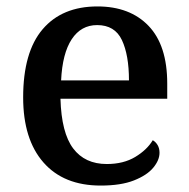

<svg xmlns="http://www.w3.org/2000/svg" viewBox="-20 -567 587 597"><path d="M293 10Q178 10 115 -62Q52 -134 52 -264Q52 -405 112.5 -476Q173 -547 283 -547Q384 -547 442 -486.5Q500 -426 500 -307V-260H168Q171 -154 207.5 -105.5Q244 -57 312 -57Q364 -57 400.5 -79Q437 -101 455 -131Q464 -126 470 -116Q476 -106 476 -92Q476 -69 456.5 -45.5Q437 -22 396.5 -6Q356 10 293 10ZM381 -317Q381 -396 359 -442.5Q337 -489 282 -489Q232 -489 203 -445Q174 -401 170 -317Z"/></svg>

Font: Noto Nastaliq Urdu Medium
Style: Regular
Weight: 500
Designer: Monotype Design Team (Patrick Giasson: type design, Kamal Mansour: OpenType code, Glenda Bellarosa). Updated by Simon Co
Foundry: Monotype Imaging Inc., Simon Cozens
Version: Version 3.007